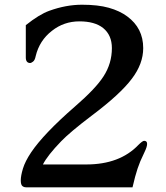

<svg xmlns="http://www.w3.org/2000/svg" viewBox="-20 -797 708 817"><path d="M593.3 -197.8Q606 -197.8 606 -184.6Q606 -172.4 594.7 -149.2Q583.5 -126 577.1 -110.8Q570.8 -95.7 565.4 -79.6Q555.2 -49.3 543.9 0H90.8Q81.5 0 75 -5.6Q68.4 -11.2 68.4 -30Q68.4 -48.8 77.6 -79.6Q86.9 -110.4 112.3 -148.4Q166 -228 297.9 -342.8Q388.2 -420.9 420.9 -472.7Q456.1 -527.3 456.1 -592.3Q456.1 -647.5 418.9 -677.7Q383.3 -706.1 317.9 -706.1Q252 -706.1 201.2 -666Q147.9 -625 131.8 -558.1Q128.4 -540.5 120.4 -534.7Q112.3 -528.8 108.9 -528.8Q89.8 -528.8 89.8 -552.7V-689.9Q146.5 -735.4 189.5 -751Q260.7 -776.9 328.9 -776.9Q397 -776.9 443.1 -763.9Q489.3 -751 521.5 -727.1Q589.4 -677.2 589.4 -592.3Q589.4 -525.4 541 -461.9Q492.2 -396.5 370.6 -305.2Q277.8 -234.9 240.2 -195.8Q182.1 -135.7 162.6 -97.2H347.2Q489.3 -97.2 568.8 -180.2Q586.4 -197.8 593.3 -197.8Z"/></svg>

Font: Stoke
Style: Regular
Weight: 400
Designer: Nicole Fally
Foundry: Nicole Fally
Version: Version 1.002